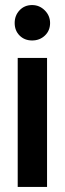

<svg xmlns="http://www.w3.org/2000/svg" viewBox="-20 -739 256 759"><path d="M166 0H50V-510H166ZM38 -648Q38 -678 57.5 -698.5Q77 -719 107 -719Q136 -719 157 -698Q178 -677 178 -648Q178 -618 157.5 -598.5Q137 -579 107 -579Q77 -579 57.5 -598.5Q38 -618 38 -648Z"/></svg>

Font: Akshar Medium
Style: Regular
Weight: 500
Designer: Tall Chai
Foundry: Tall Chai
Version: Version 1.000